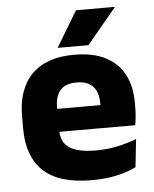

<svg xmlns="http://www.w3.org/2000/svg" viewBox="-51 -730 632 787"><g transform="rotate(-5 265.0 -337.0)"><path d="M295 12.5Q161 12.5 97 -47.2Q33 -107 33 -221.5V-272.5Q33 -385.5 93 -445.8Q153 -506 267.5 -506Q344.5 -506 395.8 -479.8Q447 -453.5 472.8 -405Q498.5 -356.5 498.5 -288.5V-272Q498.5 -253 496.8 -233.2Q495 -213.5 492 -196.5H354Q356 -225.5 356.5 -251.2Q357 -277 357 -298Q357 -328.5 347.5 -349.2Q338 -370 318.2 -381Q298.5 -392 267.5 -392Q221.5 -392 200.2 -367.2Q179 -342.5 179 -297V-252L180 -235.5V-200.5Q180 -181.5 186.2 -164.5Q192.5 -147.5 208.2 -134.8Q224 -122 251.8 -114.8Q279.5 -107.5 322.5 -107.5Q368 -107.5 410 -116.2Q452 -125 490.5 -140L478 -25Q444 -7.5 397.5 2.5Q351 12.5 295 12.5ZM114 -196.5V-291H461V-196.5ZM291 -687H450V-685L329.5 -540H203.5V-541.5Z"/></g></svg>

Font: Anek Telugu Medium
Style: Bold
Weight: 700
Version: Version 1.003